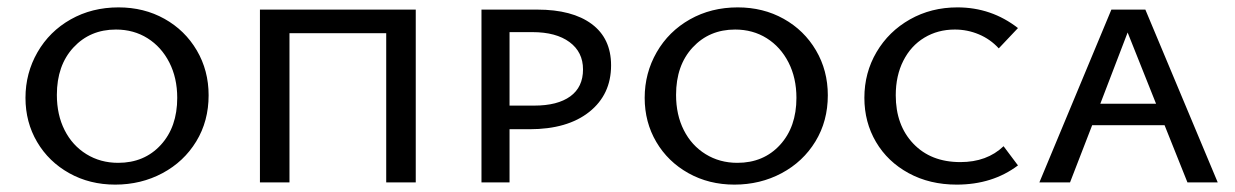

<svg xmlns="http://www.w3.org/2000/svg" viewBox="-20 -494 3345 520"><path d="M49 -229Q49 -296 81.5 -352.5Q114 -409 171.5 -441.5Q229 -474 301 -474Q370 -474 425.5 -443Q481 -412 513 -357.5Q545 -303 545 -236Q545 -166 511.5 -111Q478 -56 420 -25Q362 6 292 6Q223 6 167.5 -25Q112 -56 80.5 -109.5Q49 -163 49 -229ZM460 -229Q460 -283 438.5 -325Q417 -367 379.5 -390.5Q342 -414 294 -414Q224 -414 179 -365.5Q134 -317 134 -237Q134 -183 155 -141.5Q176 -100 214 -76.5Q252 -53 300 -53Q371 -53 415.5 -101.5Q460 -150 460 -229Z M1106 0H1026V-404H764V0H684V-468H1106Z M1635 -317Q1635 -238 1576 -191Q1517 -144 1414 -144H1360V0H1284V-468H1435Q1530 -468 1582.5 -429Q1635 -390 1635 -317ZM1559 -306Q1559 -353 1522.5 -380Q1486 -407 1422 -407H1360V-208H1427Q1490 -208 1524.5 -233Q1559 -258 1559 -306Z M1726 -229Q1726 -296 1758.5 -352.5Q1791 -409 1848.5 -441.5Q1906 -474 1978 -474Q2047 -474 2102.5 -443Q2158 -412 2190 -357.5Q2222 -303 2222 -236Q2222 -166 2188.5 -111Q2155 -56 2097 -25Q2039 6 1969 6Q1900 6 1844.5 -25Q1789 -56 1757.5 -109.5Q1726 -163 1726 -229ZM2137 -229Q2137 -283 2115.5 -325Q2094 -367 2056.5 -390.5Q2019 -414 1971 -414Q1901 -414 1856 -365.5Q1811 -317 1811 -237Q1811 -183 1832 -141.5Q1853 -100 1891 -76.5Q1929 -53 1977 -53Q2048 -53 2092.5 -101.5Q2137 -150 2137 -229Z M2321 -229Q2321 -297 2354 -353Q2387 -409 2444.5 -441.5Q2502 -474 2573 -474Q2665 -474 2737 -418L2685 -363Q2662 -388 2631 -401Q2600 -414 2566 -414Q2520 -414 2483.5 -392Q2447 -370 2426.5 -329.5Q2406 -289 2406 -236Q2406 -155 2453.5 -105Q2501 -55 2581 -55Q2653 -55 2698 -98L2737 -46Q2668 6 2571 6Q2498 6 2441 -25Q2384 -56 2352.5 -109.5Q2321 -163 2321 -229Z M3134 -155H2938L2878 0H2795L2990 -468H3082L3278 0H3196ZM3111 -213 3034 -406 2960 -213Z"/></svg>

Font: Ysabeau SC Medium
Style: Regular
Weight: 500
Designer: Christian Thalmann (Catharsis Fonts)
Version: Version 0.003